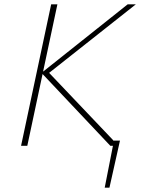

<svg xmlns="http://www.w3.org/2000/svg" viewBox="-20 -678 661 893"><path d="M467 195 510 -24H538L489 195ZM493 0 173 -339 574 -658H612L197 -330L201 -347L531 0ZM78 0 218 -658H247L107 0Z"/></svg>

Font: Ysabeau Infant Thin
Style: Italic
Weight: 250
Italic angle: -12°
Designer: Christian Thalmann (Catharsis Fonts)
Version: Version 2.001;gftools[0.9.30]; featfreeze: ss01,ss02,lnum